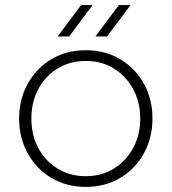

<svg xmlns="http://www.w3.org/2000/svg" viewBox="-20 -720 673 753"><path d="M316 13Q240 13 181 -22.5Q122 -58 88.5 -119Q55 -180 55 -255Q55 -330 88.5 -391Q122 -452 181 -487.5Q240 -523 316 -523Q393 -523 452 -487.5Q511 -452 544.5 -391.5Q578 -331 578 -255Q578 -180 544.5 -119Q511 -58 452 -22.5Q393 13 316 13ZM316 -29Q379 -29 427 -59Q475 -89 502.5 -140Q530 -191 530 -255Q530 -319 502.5 -370Q475 -421 427 -451Q379 -481 316 -481Q254 -481 205.5 -451Q157 -421 130 -370Q103 -319 103 -255Q103 -191 130 -140Q157 -89 205.5 -59Q254 -29 316 -29ZM354 -577 446 -700H492L400 -577ZM206 -577 298 -700H343L251 -577Z"/></svg>

Font: MuseoModerno Thin ExtraLight
Style: Regular
Weight: 250
Version: Version 1.002